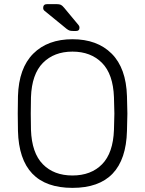

<svg xmlns="http://www.w3.org/2000/svg" viewBox="-20 -900 702 930"><path d="M66 0ZM597 -350Q597 -326 595 -266Q588 10 331 10Q74 10 67 -266Q66 -296 66 -350Q66 -404 67 -434Q71 -570 141 -640Q211 -710 331 -710Q451 -710 521 -640Q591 -570 595 -434Q597 -374 597 -350ZM129 -350Q129 -301 130 -271Q134 -159 187.5 -104.5Q241 -50 331 -50Q421 -50 474.5 -104.5Q528 -159 532 -271Q534 -331 534 -350Q534 -369 532 -429Q528 -541 474 -595.5Q420 -650 331 -650Q242 -650 188 -595.5Q134 -541 130 -429Q129 -399 129 -350ZM365 -766Q365 -750 349 -750H334Q323 -750 317 -752Q311 -754 303 -760L194 -849Q189 -854 189 -861Q189 -880 208 -880H254Q268 -880 275 -876.5Q282 -873 291 -862L360 -779Q365 -774 365 -766Z"/></svg>

Font: Hezaedrus Light
Style: Regular
Weight: 300
Designer: Hubert & Fischer
Foundry: Hubert & Fischer
Version: Version 1.10;September 3, 2019;FontCreator 11.5.0.2425 64-bi